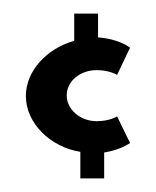

<svg xmlns="http://www.w3.org/2000/svg" viewBox="-20 -221 229 282"><path d="M98 41H133V3C158 -1 171 -11 171 -11L152 -50C152 -50 141 -43 122 -43C98 -43 78 -60 78 -81C78 -102 98 -118 122 -118C141 -118 152 -111 152 -111L171 -151C171 -151 155 -164 124 -166V-201H89V-161C49 -150 18 -117 18 -80C18 -40 54 -5 98 2Z"/></svg>

Font: Hussar Tani
Style: Dwa
Weight: 700
Foundry: Cannot Into Space Fonts
Version: Version 0.92